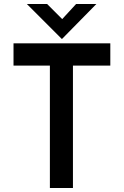

<svg xmlns="http://www.w3.org/2000/svg" viewBox="-20 -946 623 966"><path d="M535 -728V-616H347V0H231V-616H48V-728ZM465 -926 292 -750H291L115 -926H217L293 -850L363 -926Z"/></svg>

Font: Josefin Sans SemiBold
Style: Regular
Weight: 600
Designer: Santiago Orozco
Foundry: Typemade
Version: Version 2.000